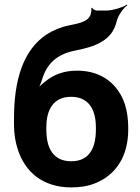

<svg xmlns="http://www.w3.org/2000/svg" viewBox="-20 -807 609 837"><path d="M163 -459C184 -530 228 -570 305 -586C394 -603 468 -629 488 -712C494 -739 518 -772 535 -784L533 -787C516 -775 471 -761 443 -761H403C395 -761 384 -767 382 -773L378 -772C380 -766 377 -746 373 -739C359 -709 315 -704 280 -696C244 -689 211 -675 182 -656C82 -589 41 -461 41 -290V-263C41 -224 47 -187 58 -154C89 -59 165 10 291 10C331 10 366 4 397 -9C483 -44 539 -123 539 -242V-252C539 -287 534 -320 525 -351C497 -436 428 -499 316 -499C257 -499 214 -481 179 -453C165 -443 147 -426 140 -416L143 -414C150 -424 158 -443 163 -459ZM398 -252V-242C398 -163 370 -104 291 -104C211 -104 182 -162 182 -242V-252C182 -329 213 -385 290 -385C367 -385 398 -329 398 -252Z"/></svg>

Font: Asimov
Style: Edge
Weight: 500
Designer: Google
Version: Version 2.000980: 2014